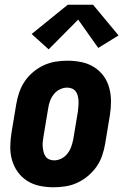

<svg xmlns="http://www.w3.org/2000/svg" viewBox="-20 -785 540 813"><path d="M207 8Q207 8 207 8Q207 8 207 8Q177 8 148 2Q119 -4 95.5 -19Q72 -34 55.5 -56.5Q39 -79 31 -107Q23 -135 23.5 -164.5Q24 -194 29 -225L49 -345Q53 -369 61.5 -394Q70 -419 85 -441Q100 -463 121 -480.5Q142 -498 166 -509Q190 -520 215.5 -524Q241 -528 266 -528Q266 -528 266 -528Q266 -528 266 -528Q296 -528 325 -522Q354 -516 378 -501Q402 -486 418.5 -463.5Q435 -441 442.5 -413Q450 -385 450 -355.5Q450 -326 445 -295L425 -175Q421 -151 412.5 -126Q404 -101 388.5 -79Q373 -57 352 -39.5Q331 -22 307 -11Q283 0 257.5 4Q232 8 207 8ZM209 -106Q225 -106 240 -113.5Q255 -121 265.5 -134.5Q276 -148 281.5 -163.5Q287 -179 290 -194L310 -314Q311 -325 312 -336Q313 -347 312.5 -357.5Q312 -368 309.5 -378.5Q307 -389 301 -397.5Q295 -406 285 -410Q275 -414 264 -414Q249 -414 233.5 -406.5Q218 -399 207.5 -385.5Q197 -372 191.5 -356.5Q186 -341 184 -326L164 -206Q162 -195 161 -184Q160 -173 161 -162.5Q162 -152 164.5 -141.5Q167 -131 173 -122.5Q179 -114 188.5 -110Q198 -106 209 -106ZM186 -576 114 -641 267 -765H374L482 -635L396 -582L311 -702Z"/></svg>

Font: Iosevka SS04 Heavy
Style: Italic
Weight: 900
Italic angle: -9°
Monospace: yes
Designer: Belleve Invis
Foundry: Belleve Invis
Version: Version 19.0.0; ttfautohint (v1.8.4)